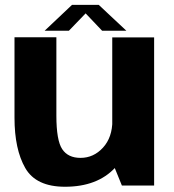

<svg xmlns="http://www.w3.org/2000/svg" viewBox="-20 -742 694 768"><path d="M467.5 0H596.5V-592.5H429V-94.5ZM205.5 -593H38V-271Q38 -145 81 -70Q124 5 240 5Q369.5 5 440.8 -71.5Q512 -148 512 -226L429.5 -260.5Q429.5 -192.5 392 -151.5Q354.5 -110.5 302 -110.5Q252 -110.5 228.8 -145.5Q205.5 -180.5 205.5 -279.5ZM158.5 -619H255.5L322.5 -688.5L388.5 -619H485.5L375 -722.5H268Z"/></svg>

Font: Anybody Thin
Style: Bold
Weight: 700
Version: Version 1.113;gftools[0.9.25]